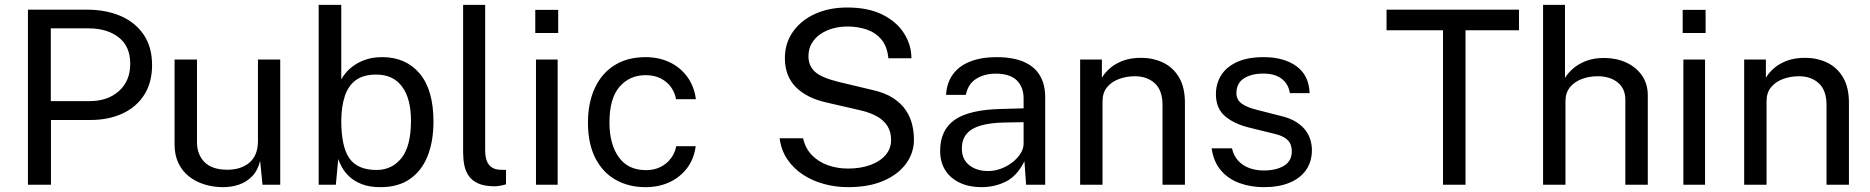

<svg xmlns="http://www.w3.org/2000/svg" viewBox="-20 -763 7724 793"><path d="M95.4 0V-723H340Q417.4 -723 478.1 -697Q538.7 -670.9 573.4 -619.9Q608.1 -569 608.1 -494.4Q608.1 -422.2 575.8 -371.5Q543.5 -320.7 486 -294.1Q428.5 -267.4 352.6 -267.4H190.5V0ZM189.8 -345.4H350.5Q424.9 -345.4 471.4 -387.1Q517.9 -428.7 517.9 -499.8Q517.9 -571.8 470 -608.9Q422.1 -645.9 345.9 -645.9H189.8Z M899.4 10Q859.1 9.7 823.3 -1.6Q787.5 -12.8 759.9 -34.8Q732.4 -56.8 716.7 -89.7Q701 -122.5 701 -166.1V-517H793.6V-175.4Q793.6 -125 824.7 -93.5Q855.8 -62 919.1 -62Q976.2 -62 1010.8 -91.9Q1045.4 -121.7 1045.4 -180.7V-517H1137.4V0H1064.2L1054.4 -98.8Q1045.2 -60.1 1022.5 -36Q999.7 -11.9 968 -0.8Q936.2 10.3 899.4 10Z M1551.9 10Q1506.6 10 1475.2 -2.1Q1443.8 -14.2 1423.9 -32.8Q1404 -51.4 1393 -71.1Q1382.1 -90.8 1377 -106L1367.1 0H1296.2V-743H1389.5V-435Q1396 -447.8 1409.3 -463.5Q1422.7 -479.2 1443.6 -493.7Q1464.5 -508.2 1493.2 -517.6Q1521.9 -527 1559.1 -527Q1655.9 -527 1713.1 -459.5Q1770.3 -392 1770.3 -260.7Q1770.3 -179.2 1746 -118.3Q1721.7 -57.5 1673.2 -23.8Q1624.7 10 1551.9 10ZM1535.4 -61Q1598.3 -61 1637.9 -109.8Q1677.4 -158.6 1677.4 -265Q1677.4 -355.3 1640.8 -405.1Q1604.2 -455 1533.5 -455Q1482.1 -455 1450.7 -432.7Q1419.4 -410.4 1404.8 -367.9Q1390.2 -325.4 1389.5 -265Q1389.5 -156.6 1423.3 -108.8Q1457.1 -61 1535.4 -61Z M2023.3 6.4Q1981.7 6.4 1955.8 -5.1Q1930 -16.5 1916.3 -36.1Q1902.6 -55.7 1897.7 -80.8Q1892.8 -105.8 1892.8 -133V-743H1983.8V-142Q1983.8 -102.8 1999.1 -83.3Q2014.3 -63.9 2042 -62L2069.9 -61.3V-1.7Q2058.3 1.8 2045.9 4.1Q2033.4 6.4 2023.3 6.4Z M2283.2 -517V0H2193.7V-517ZM2285.5 -722.3V-626.6H2190.8V-722.3Z M2646.3 -527Q2701.9 -527 2746.2 -505.7Q2790.6 -484.4 2818.9 -445.3Q2847.3 -406.3 2854.2 -353.2H2772.2Q2767.6 -380.5 2751.4 -403.1Q2735.2 -425.7 2708.8 -439.1Q2682.3 -452.6 2646.8 -452.6Q2580.4 -452.6 2538.8 -404.6Q2497.2 -356.6 2497.2 -257.3Q2497.2 -167.9 2535.5 -114.1Q2573.7 -60.3 2648.2 -60.3Q2683.5 -60.3 2709.9 -74.3Q2736.2 -88.2 2752.3 -110.8Q2768.4 -133.4 2772.9 -159.3H2853.4Q2846.8 -107.6 2818.3 -69.4Q2789.7 -31.3 2745.4 -10.6Q2701.2 10 2646.3 10Q2576.5 10 2522.8 -20.4Q2469 -50.8 2438.7 -110.3Q2408.4 -169.8 2408.4 -256.7Q2408.4 -337.3 2436.2 -398.1Q2463.9 -459 2517.2 -493Q2570.5 -527 2646.3 -527Z M3483 10Q3431.9 10 3384.1 -2.9Q3336.2 -15.7 3297.2 -41.1Q3258.2 -66.5 3232.4 -104.1Q3206.7 -141.8 3199.9 -191.8H3296.9Q3306 -150.9 3332.6 -123Q3359.3 -95.2 3398.2 -81Q3437.2 -66.8 3482.7 -66.8Q3533.7 -66.8 3573.7 -81.2Q3613.8 -95.5 3637.1 -122.1Q3660.4 -148.7 3660.4 -185.3Q3660.4 -218.1 3645.6 -242Q3630.8 -265.8 3602.9 -281.8Q3575 -297.8 3534.8 -307.1L3393.1 -339.8Q3313.1 -357.6 3267.8 -402.5Q3222.4 -447.4 3221.7 -521.3Q3221.4 -583.8 3254.6 -631.3Q3287.8 -678.8 3346 -705.4Q3404.2 -732 3479.4 -732Q3566.2 -732 3625 -702.5Q3683.9 -673 3714 -625.1Q3744.2 -577.2 3744.4 -522.4H3649.2Q3644.5 -571.4 3620.2 -600.1Q3595.9 -628.8 3559.3 -641.2Q3522.8 -653.5 3479.8 -653.5Q3449.1 -653.5 3420.4 -645.7Q3391.6 -637.8 3368.8 -622.3Q3346 -606.8 3332.5 -583.9Q3319.1 -560.9 3319.1 -530.2Q3319.1 -491.3 3345.8 -466.8Q3372.4 -442.3 3442.9 -424.9L3580.4 -392.1Q3634.6 -380.3 3668.8 -357.9Q3703 -335.6 3721.7 -307Q3740.5 -278.4 3747.7 -247.3Q3754.8 -216.2 3754.8 -186.6Q3754.8 -132 3722.4 -87.4Q3690 -42.7 3629.4 -16.4Q3568.7 10 3483 10Z M4033.3 10Q3983.2 10 3944.8 -7.9Q3906.3 -25.7 3884.7 -59.2Q3863 -92.6 3863 -139.9Q3863 -225.9 3922.9 -267.9Q3982.8 -310 4115.6 -313L4207.7 -315.6V-356Q4207.7 -403.6 4179.2 -431.4Q4150.7 -459.1 4091 -458.8Q4046.4 -458.6 4012.6 -437.9Q3978.7 -417.3 3969 -371.1H3887.3Q3890.3 -421.3 3915.8 -456.1Q3941.2 -490.9 3987 -508.9Q4032.9 -527 4095.4 -527Q4162.8 -527 4207.5 -508Q4252.3 -489 4274.6 -451.9Q4296.9 -414.8 4296.9 -360.8V0H4218L4211.1 -97.1Q4181.2 -36.7 4135.1 -13.4Q4089 10 4033.3 10ZM4061.2 -56.6Q4087.3 -56.6 4113.2 -66Q4139 -75.4 4160.3 -91.7Q4181.6 -108 4194.6 -128.2Q4207.6 -148.4 4207.7 -169.8V-258.4L4131.1 -257.1Q4071.7 -256.1 4032.1 -244.9Q3992.5 -233.8 3972.6 -210.4Q3952.7 -187 3952.7 -148.8Q3952.7 -105.3 3983.1 -80.9Q4013.5 -56.6 4061.2 -56.6Z M4441.2 0V-517H4531V-441.9Q4543.7 -463.6 4565.8 -482.4Q4587.9 -501.2 4619.8 -512.8Q4651.7 -524.2 4692.9 -524.2Q4742 -524.2 4783.2 -504.8Q4824.5 -485.3 4849.2 -444.2Q4874 -403.1 4874 -338.1V0H4781.4V-329Q4781.4 -389.6 4749.8 -418.8Q4718.1 -448.1 4667.2 -448.1Q4632.6 -448.1 4601.9 -436.8Q4571.2 -425.6 4552.5 -402.9Q4533.7 -380.1 4533.7 -345.4V0Z M5199.6 10Q5145.6 10 5099.3 -6.9Q5053 -23.7 5022.6 -59.3Q4992.1 -94.9 4984.4 -150.4H5068.3Q5075.2 -120.1 5093.5 -99.8Q5111.8 -79.4 5139.1 -69.2Q5166.5 -58.9 5199.2 -58.9Q5251.4 -58.9 5283.4 -78.5Q5315.4 -98.1 5315.4 -138.5Q5315.4 -167.1 5298.6 -184.2Q5281.8 -201.3 5246.5 -209.6L5139.5 -236Q5077 -251.2 5039.7 -283.1Q5002.4 -315 5002 -372.7Q5001.8 -417.8 5023.8 -452.5Q5045.8 -487.2 5089.7 -507.1Q5133.6 -527 5199 -527Q5283.3 -527 5335 -489.2Q5386.6 -451.4 5388.9 -378.3H5307.2Q5302 -415.6 5274 -437.3Q5245.9 -459.1 5198.1 -459.1Q5148.8 -459.1 5117.7 -439.3Q5086.7 -419.5 5086.7 -378.2Q5086.7 -350.6 5108.8 -334.8Q5130.9 -319 5173.7 -308.7L5277.3 -282.3Q5313.2 -272.9 5336.5 -257.3Q5359.9 -241.8 5373.5 -222.8Q5387.1 -203.8 5392.8 -183.2Q5398.5 -162.5 5398.5 -143.6Q5398.5 -96 5374.9 -61.7Q5351.4 -27.4 5307 -8.7Q5262.6 10 5199.6 10Z M5706.7 -638V-723H6253.7V-638H6032.9V0H5939.9V-638Z M6353.2 0V-743H6443.7V-441.2Q6456.7 -462.4 6478.7 -481.2Q6500.7 -500 6532.2 -511.8Q6563.7 -523.6 6605.2 -523.6Q6655.6 -523.6 6696.5 -504.8Q6737.3 -486 6761.5 -451.5Q6785.7 -416.9 6785.7 -369.6V0H6693V-351.2Q6693 -397.3 6661.2 -422.7Q6629.4 -448.1 6578.6 -448.1Q6543.9 -448.1 6513.4 -436.8Q6482.9 -425.4 6464.3 -402.6Q6445.7 -379.8 6445.7 -345V0Z M7022.2 -517V0H6932.7V-517ZM7024.5 -722.3V-626.6H6929.8V-722.3Z M7183.8 0V-517H7273.5V-441.9Q7286.2 -463.6 7308.3 -482.4Q7330.4 -501.2 7362.3 -512.8Q7394.2 -524.2 7435.4 -524.2Q7484.5 -524.2 7525.7 -504.8Q7567 -485.3 7591.7 -444.2Q7616.5 -403.1 7616.5 -338.1V0H7523.9V-329Q7523.9 -389.6 7492.3 -418.8Q7460.6 -448.1 7409.8 -448.1Q7375.1 -448.1 7344.4 -436.8Q7313.8 -425.6 7295 -402.9Q7276.2 -380.1 7276.2 -345.4V0Z"/></svg>

Font: Public Sans Thin
Style: Regular
Weight: 100
Designer: The Public Sans project authors (U.S. Web Design System). Libre Franklin designed by Pablo Impallari and Rodrigo Fuenzal
Version: Version 1.008